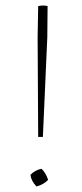

<svg xmlns="http://www.w3.org/2000/svg" viewBox="-20 -674 297 694"><path d="M152 -652 151 -540 135 -179H118L116 -540L118 -652Q123 -653 127 -653.5Q131 -654 135 -654Q140 -654 144 -653.5Q148 -653 152 -652ZM130 -64Q145 -50 154 -24Q138 -7 112 0Q93 -19 90 -42Q106 -59 130 -64Z"/></svg>

Font: Piazzolla SC Thin
Style: Regular
Weight: 100
Designer: Juan Pablo del Peral
Foundry: Huerta Tipografica
Version: Version 1.330